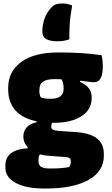

<svg xmlns="http://www.w3.org/2000/svg" viewBox="-20 -865 640 1102"><path d="M310 -628Q223 -628 223 -681Q223 -770 278 -825Q290 -837 304 -841Q318 -845 338 -845Q357 -845 370.5 -841.5Q384 -838 394 -833Q388 -798 384.5 -771Q381 -744 379.5 -714.5Q378 -685 378 -639Q345 -628 310 -628ZM114 -81Q114 -113 133.5 -134.5Q153 -156 190 -163V-169Q110 -185 68.5 -231.5Q27 -278 27 -353V-360Q27 -455 102 -509.5Q177 -564 315 -564Q387 -564 450 -560Q513 -556 563 -548Q570 -521 570 -483Q570 -393 520 -393Q506 -393 486.5 -396Q467 -399 439 -402V-395Q471 -382 488.5 -360Q506 -338 506 -310V-302Q506 -235 447 -197.5Q388 -160 288 -160Q283 -160 279 -160Q274 -149 274 -136Q274 -117 314 -114L414 -107Q494 -102 535 -71.5Q576 -41 576 18V29Q576 119 487.5 168Q399 217 244 217H233Q130 217 70.5 185Q11 153 11 98V85Q11 -6 139 -14V-20Q114 -46 114 -81ZM214 -306Q227 -302 239 -300Q251 -298 270 -298Q345 -298 345 -354V-362Q345 -375 342 -387.5Q339 -400 333 -410Q315 -411 296 -411Q248 -411 227 -396.5Q206 -382 206 -347V-340Q206 -323 214 -306ZM264 102H277Q306 102 331 100Q356 98 376 94Q386 84 386 67V57Q386 39 361 37L258 29Q232 27 209 21Q201 32 201 50V61Q201 83 216 92.5Q231 102 264 102Z"/></svg>

Font: Recursive Mn Csl St Blk
Style: Regular
Weight: 900
Monospace: yes
Version: Version 1.079;hotconv 1.0.112;makeotfexe 2.5.65598; ttfautoh